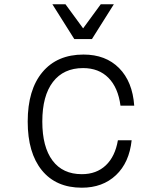

<svg xmlns="http://www.w3.org/2000/svg" viewBox="-20 -860 740 894"><path d="M361 14Q241 14 175 -67Q109 -148 109 -294Q109 -442 177.5 -524Q246 -606 369 -606Q472 -606 534.5 -543Q597 -480 605 -368H541Q530 -452 485 -497.5Q440 -543 367 -543Q276 -543 226.5 -478.5Q177 -414 177 -294Q177 -176 224.5 -112.5Q272 -49 361 -49Q429 -49 472.5 -90Q516 -131 529 -207H593Q582 -103 520 -44.5Q458 14 361 14ZM510 -840 408 -678H326L224 -840H285L367 -728L449 -840Z"/></svg>

Font: Martian Mono ExtraLight
Style: Regular
Weight: 200
Monospace: yes
Designer: Roman Shamin
Foundry: Evil Martians
Version: Version 1.000; ttfautohint (v1.8.4.7-5d5b)